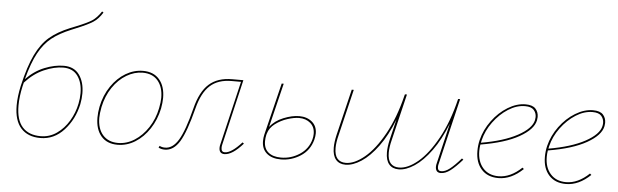

<svg xmlns="http://www.w3.org/2000/svg" viewBox="-47 -873 3355 1043"><g transform="rotate(5 1631.0 -352.0)"><path d="M86 -308Q131 -355 186 -377Q241 -399 291 -399Q347 -399 375.5 -359.5Q404 -320 404 -258Q404 -229 398 -199Q380 -115 326 -56Q272 3 197 3Q129 3 91.5 -38.5Q54 -80 54 -162Q54 -211 67 -270Q92 -379 123 -442.5Q154 -506 196.5 -542Q239 -578 307 -606L337 -618Q397 -642 422.5 -658.5Q448 -675 472 -711L480 -706Q458 -670 429.5 -651.5Q401 -633 337 -607L313 -597Q250 -571 209.5 -539Q169 -507 139.5 -453Q110 -399 86 -308ZM82 -289 77 -269Q64 -211 64 -163Q64 -84 98.5 -45.5Q133 -7 198 -7Q246 -7 285.5 -34.5Q325 -62 351.5 -106.5Q378 -151 388 -201Q394 -230 394 -258Q394 -316 367.5 -352.5Q341 -389 289 -389Q240 -389 184 -364.5Q128 -340 82 -289Z M497 -135Q497 -163 503 -194Q516 -258 549.5 -307Q583 -356 628 -382.5Q673 -409 722 -409Q780 -409 811.5 -372Q843 -335 843 -272Q843 -246 837 -214Q824 -152 791.5 -102.5Q759 -53 714 -25Q669 3 618 3Q560 3 528.5 -34Q497 -71 497 -135ZM826 -214Q833 -249 833 -272Q833 -330 804 -364.5Q775 -399 721 -399Q676 -399 633 -373.5Q590 -348 558.5 -301.5Q527 -255 514 -194Q507 -157 507 -135Q507 -75 537 -41Q567 -7 620 -7Q667 -7 709.5 -34Q752 -61 783 -108Q814 -155 826 -214Z M1302 -63Q1244 3 1201 3Q1187 3 1179.5 -5Q1172 -13 1172 -29Q1172 -39 1175 -49L1257 -396H1206Q1132 -396 1088.5 -356.5Q1045 -317 1023 -231Q990 -101 957 -47Q924 7 876 7Q857 7 842 -1L847 -11Q859 -4 877 -4Q919 -4 950 -55.5Q981 -107 1012 -230Q1035 -322 1082 -364Q1129 -406 1208 -406H1269L1185 -47Q1183 -40 1183 -30Q1183 -7 1202 -7Q1238 -7 1294 -69Z M1686 -152Q1686 -137 1681 -117Q1665 -58 1615.5 -26.5Q1566 5 1509 5Q1460 5 1432 -19Q1404 -43 1404 -86Q1404 -104 1408 -121L1478 -406H1489L1430 -165Q1456 -200 1503 -219Q1550 -238 1589 -238Q1631 -238 1658.5 -215Q1686 -192 1686 -152ZM1675 -149Q1675 -186 1650.5 -207Q1626 -228 1589 -228Q1562 -228 1526 -216.5Q1490 -205 1460 -182.5Q1430 -160 1421 -128L1419 -121Q1415 -104 1415 -86Q1415 -46 1440 -25.5Q1465 -5 1509 -5Q1564 -5 1610.5 -35.5Q1657 -66 1671 -119Q1675 -134 1675 -149Z M2497 -80Q2461 -39 2433.5 -18Q2406 3 2381 3Q2366 3 2359 -5.5Q2352 -14 2352 -29Q2352 -39 2355 -49L2407 -269Q2372 -180 2327.5 -119Q2283 -58 2237 -27.5Q2191 3 2151 3Q2117 3 2098.5 -19Q2080 -41 2080 -84Q2080 -114 2089 -153L2116 -266Q2082 -178 2037.5 -117.5Q1993 -57 1947 -27Q1901 3 1861 3Q1827 3 1808.5 -19Q1790 -41 1790 -84Q1790 -114 1799 -153L1860 -406H1871L1810 -152Q1800 -113 1800 -83Q1800 -44 1816 -25.5Q1832 -7 1862 -7Q1909 -7 1964 -52.5Q2019 -98 2068.5 -187Q2118 -276 2148 -399L2150 -406H2161L2100 -152Q2090 -113 2090 -83Q2090 -44 2106 -25.5Q2122 -7 2152 -7Q2200 -7 2255 -53Q2310 -99 2360 -189.5Q2410 -280 2440 -406H2451L2366 -48Q2363 -38 2363 -29Q2363 -7 2382 -7Q2404 -7 2429 -26.5Q2454 -46 2489 -86Z M2879 -346Q2879 -340 2877 -328Q2867 -278 2791 -235Q2715 -192 2582 -170Q2579 -152 2579 -135Q2579 -77 2610 -42Q2641 -7 2695 -7Q2760 -7 2821 -65L2829 -58Q2765 3 2695 3Q2636 3 2602.5 -34Q2569 -71 2569 -134Q2569 -165 2576 -194Q2590 -251 2626.5 -300.5Q2663 -350 2711.5 -379.5Q2760 -409 2808 -409Q2846 -409 2862.5 -391Q2879 -373 2879 -346ZM2868 -345Q2868 -367 2854 -383Q2840 -399 2806 -399Q2760 -399 2714.5 -370Q2669 -341 2634.5 -294Q2600 -247 2587 -194L2584 -180Q2707 -201 2781.5 -241.5Q2856 -282 2866 -328Q2868 -338 2868 -345Z M3247 -346Q3247 -340 3245 -328Q3235 -278 3159 -235Q3083 -192 2950 -170Q2947 -152 2947 -135Q2947 -77 2978 -42Q3009 -7 3063 -7Q3128 -7 3189 -65L3197 -58Q3133 3 3063 3Q3004 3 2970.5 -34Q2937 -71 2937 -134Q2937 -165 2944 -194Q2958 -251 2994.5 -300.5Q3031 -350 3079.5 -379.5Q3128 -409 3176 -409Q3214 -409 3230.5 -391Q3247 -373 3247 -346ZM3236 -345Q3236 -367 3222 -383Q3208 -399 3174 -399Q3128 -399 3082.5 -370Q3037 -341 3002.5 -294Q2968 -247 2955 -194L2952 -180Q3075 -201 3149.5 -241.5Q3224 -282 3234 -328Q3236 -338 3236 -345Z"/></g></svg>

Font: Ysabeau Hairline
Style: Italic
Weight: 100
Italic angle: -12°
Designer: Christian Thalmann (Catharsis Fonts)
Version: Version 0.003